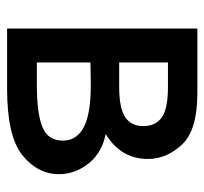

<svg xmlns="http://www.w3.org/2000/svg" viewBox="-38 -552 590 555"><g transform="rotate(90 257.5 -275.0)"><path d="M63 0H237Q375 0 429.5 -44.5Q484 -89 484 -150Q484 -196 453.5 -235Q423 -274 368 -285Q440 -329 440 -407Q440 -461 398.5 -505.5Q357 -550 250 -550H63ZM345 -394Q345 -358 318.5 -341Q292 -324 232 -324H161V-465H232Q295 -465 320 -447Q345 -429 345 -394ZM387 -161Q387 -118 347.5 -102Q308 -86 225 -86H161V-241L225 -242Q310 -242 348.5 -221.5Q387 -201 387 -161Z"/></g></svg>

Font: Cambay Devanagari
Style: Regular
Weight: 700
Designer: Pooja Saxena
Foundry: Pooja Saxena
Version: Version 1.095;PS 001.095;hotconv 1.0.70;makeotf.lib2.5.58329